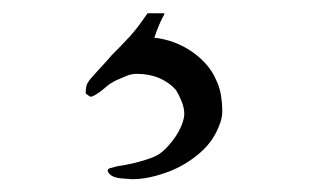

<svg xmlns="http://www.w3.org/2000/svg" viewBox="-20 -25 480 291"><path d="M143.1 233.9Q143.1 231 147.2 229.7Q151.4 228.5 157.2 227.1Q163.1 226.1 170.2 224.9Q177.2 223.6 185.1 221.7Q192.9 219.7 200 217.5Q207 215.3 212.9 212.9Q223.1 208.5 231.4 200Q239.7 191.4 246.1 181.9Q252.4 172.4 255.9 163.1Q259.3 153.8 259.3 147.9Q259.3 138.2 255.1 128.2Q251 118.2 246.6 111.3Q236.8 100.1 221.7 93.5Q206.5 86.9 187.5 86.9Q179.2 86.9 171.6 90.1Q164.1 93.3 157.2 96.2Q147.5 100.6 138.7 108.4Q129.9 116.2 121.1 120.6L118.2 121.6Q116.2 121.6 113.8 119.6Q111.3 117.7 109.9 116.7Q109.9 109.9 110.8 105.7Q111.8 101.6 115.7 96.2Q117.7 93.8 122.6 88.4Q127.4 83 132.8 77.1Q138.2 71.3 142.8 66.2Q147.5 61 148.9 59.1Q154.3 53.7 162.6 45.2Q170.9 36.6 177.2 29.8Q187.5 18.1 193.1 10Q198.7 2 202.6 -3.4L203.1 -3.9Q203.1 -4.4 203.4 -4.4Q203.6 -4.4 203.6 -4.9H229Q229 -4.4 229 -3.4Q229 -2.4 228 -1.5Q225.1 3.9 223.6 7.3Q222.2 10.7 220.7 13.9Q219.2 17.1 217.8 21.2Q216.3 25.4 213.9 32.2Q228.5 33.7 242.7 38.8Q256.8 43.9 269.3 52.2Q281.7 60.5 291.7 71.5Q301.8 82.5 307.6 96.2Q313 107.4 314.9 119.6Q316.9 131.8 316.9 144.5Q316.9 154.3 311.5 167.2Q306.2 180.2 298.8 189.9Q290.5 201.2 276.4 212.2Q262.2 223.1 247.6 230Q234.9 236.3 216.1 241.5Q197.3 246.6 180.7 246.6Q175.3 246.1 169.4 245.8Q163.6 245.6 158.4 244.6Q153.3 243.7 149.2 241.2Q145 238.8 143.1 233.9Z"/></svg>

Font: IM FELL French Canon
Style: Regular
Weight: 400
Designer: Igino Marini
Foundry: Igino Marini,
Version: 3.00